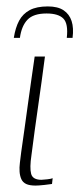

<svg xmlns="http://www.w3.org/2000/svg" viewBox="-20 -575 248 598"><path d="M120 -399Q110 -322 99 -246Q88 -170 78 -92Q72 -52 77 -33.5Q82 -15 109 -15Q114 -15 127 -16.5Q140 -18 144 -20L142 -2Q137 -1 118.5 1Q100 3 91 3Q72 3 61.5 -2Q51 -7 46.5 -17Q42 -27 41 -40Q40 -53 42 -68.5Q44 -84 46 -101Q51 -137 56.5 -175Q62 -213 67 -251Q72 -289 77.5 -326Q83 -363 88 -399Q96 -399 104.5 -399Q113 -399 120 -399ZM129 -555Q160 -555 178 -543Q196 -531 203 -509.5Q210 -488 206 -457H188Q193 -501 177.5 -517Q162 -533 125 -533Q84 -533 65.5 -513.5Q47 -494 42 -457H23Q28 -489 39.5 -510.5Q51 -532 72.5 -543.5Q94 -555 129 -555Z"/></svg>

Font: Genos Thin ExtraLight
Style: Italic
Weight: 250
Italic angle: -8°
Version: Version 1.010